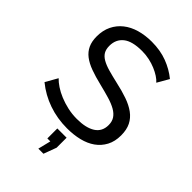

<svg xmlns="http://www.w3.org/2000/svg" viewBox="-267 -823 1143 1143"><g transform="rotate(45 304.5 -251.0)"><path d="M283 213 303 132H278V48H356V132L326 213ZM502 -561Q490 -575 470 -588Q450 -601 425 -611.5Q400 -622 370.5 -628.5Q341 -635 309 -635Q226 -635 187.5 -604Q149 -573 149 -519Q149 -490 160 -471Q171 -452 194.5 -438.5Q218 -425 253 -415Q288 -405 336 -394Q391 -382 435.5 -366.5Q480 -351 511.5 -328Q543 -305 559.5 -272Q576 -239 576 -191Q576 -140 556 -102.5Q536 -65 501.5 -40.5Q467 -16 420 -4.5Q373 7 318 7Q236 7 162.5 -18.5Q89 -44 29 -93L72 -169Q88 -152 113.5 -135Q139 -118 171.5 -104.5Q204 -91 241.5 -82.5Q279 -74 320 -74Q396 -74 438 -101Q480 -128 480 -182Q480 -212 466.5 -232.5Q453 -253 427 -268Q401 -283 362.5 -294.5Q324 -306 275 -318Q221 -331 180 -346Q139 -361 111.5 -382Q84 -403 70 -433Q56 -463 56 -505Q56 -556 75 -595Q94 -634 128 -661Q162 -688 209 -701.5Q256 -715 311 -715Q383 -715 441 -693Q499 -671 544 -634Z"/></g></svg>

Font: Raleway Medium Alt1
Style: Regular
Weight: 500
Designer: Matt McInerney, Pablo Impallari, Rodrigo Fuenzalida
Foundry: Matt McInerney, Pablo Impallari, Rodrigo Fuenzalida
Version: Version 3.000g; ttfautohint (v1.5) -l 8 -r 28 -G 28 -x 14 -D